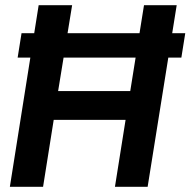

<svg xmlns="http://www.w3.org/2000/svg" viewBox="-20 -720 734 740"><path d="M48 -498 63 -592H694L679 -498ZM18 0 129 -700H258L204 -369H482L535 -700H661L549 0H423L464 -258H187L146 0Z"/></svg>

Font: Georama ExtraCondensed Thin SemiBold
Style: Italic
Weight: 600
Italic angle: -9°
Version: Version 1.001